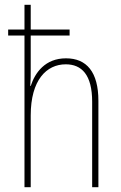

<svg xmlns="http://www.w3.org/2000/svg" viewBox="-20 -780 503 800"><path d="M108 -760H82V-657H14V-632H82V0H108V-299C108 -447 174 -512 254 -512C320 -512 364 -469 364 -356V0H390V-360C390 -480 341 -537 255 -537C168 -537 126 -477 108 -422H106C108 -446 108 -463 108 -493V-632H270V-657H108Z"/></svg>

Font: Noto Sans Khmer UI Condensed Thin
Style: Regular
Weight: 100
Width: 3
Designer: Danh Hong and the Monotype Design Team
Foundry: Monotype Imaging Inc.
Version: Version 2.002